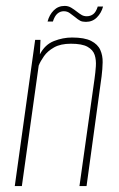

<svg xmlns="http://www.w3.org/2000/svg" viewBox="-20 -630 402 650"><path d="M30 0 99 -495H117L115 -446Q132 -479 162.5 -491Q193 -503 224 -503Q266 -503 288.5 -491.5Q311 -480 319.5 -461Q328 -442 327.5 -419Q327 -396 324 -372L273 0H249L300 -363Q303 -384 304.5 -405.5Q306 -427 300.5 -444Q295 -461 276.5 -471.5Q258 -482 220 -482Q185 -482 163 -469.5Q141 -457 129 -440Q117 -423 111 -408L54 0ZM271 -556Q259 -556 252 -559.5Q245 -563 233 -573Q226 -578 217 -585Q208 -592 196 -592Q184 -592 174.5 -584Q165 -576 159 -557H141Q147 -580 162 -595Q177 -610 199 -610Q211 -610 221 -604Q231 -598 241 -590Q250 -583 257 -579Q264 -575 274 -575Q286 -575 295.5 -582Q305 -589 311 -608H329Q323 -586 308 -571Q293 -556 271 -556Z"/></svg>

Font: Alumni Sans Thin
Style: Italic
Weight: 100
Italic angle: -8°
Designer: Robert E. Leuschke
Foundry: Robert E. Leuschke
Version: Version 1.016